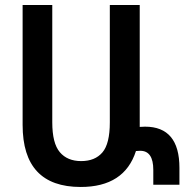

<svg xmlns="http://www.w3.org/2000/svg" viewBox="-20 -734 746 764"><path d="M538 -134Q590 -134 590 -58V1H694V-66Q694 -230 557 -230Q546 -230 536 -229Q536 -233 536 -238V-714H417V-247Q417 -162 387.5 -127.5Q358 -93 303 -93Q248 -93 218 -128.5Q188 -164 188 -247V-714H70V-237Q70 10 301 10Q475 10 521 -133Q528 -134 538 -134Z"/></svg>

Font: Noto Sans Armenian Condensed Semi
Style: Regular
Weight: 600
Width: 3
Designer: Monotype Design Team
Foundry: Monotype Imaging Inc.
Version: Version 1.901